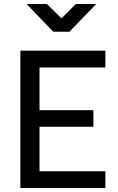

<svg xmlns="http://www.w3.org/2000/svg" viewBox="-20 -942 593 962"><path d="M82 0ZM178 -604V-390H448V-307H178V-84H508V0H82V-688H508V-604ZM113 -922H215L288 -850L360 -922H462L328 -783H247Z"/></svg>

Font: Cairo SemiBold
Style: Regular
Weight: 600
Designer: Mohamed Gaber, the designers of Titillium
Foundry: Kief Type Foundry
Version: Version 2.009; ttfautohint (v1.5.33-1714) -l 8 -r 50 -G 200 